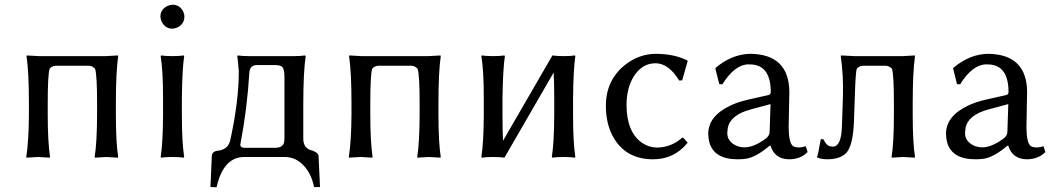

<svg xmlns="http://www.w3.org/2000/svg" viewBox="-20 -668 4481 817"><path d="M473.1 -229V-179.2Q473.1 -63 482.9 0L481 2.9Q479 2.9 433.1 0Q433.1 0 383.8 2.9L382.8 0Q392.6 -61 393.1 -179.2V-229Q393.1 -346.7 384.8 -375Q373 -387.7 358.9 -388.2H216.8Q200.2 -387.2 190.9 -375Q183.1 -347.7 183.1 -229V-180.2Q183.1 -66.9 192.9 0L190.9 2.9Q189 2.9 142.1 0Q142.1 0 92.8 2.9L91.8 0Q102.5 -70.3 103 -180.2V-229Q103 -361.8 92.8 -429.2L94.2 -432.1Q96.2 -432.1 146 -429.2H430.2Q430.2 -429.2 481.9 -432.1L482.9 -429.2Q473.1 -360.8 473.1 -229Z M662.6 -597.2Q662.6 -627.4 691.4 -642.1Q702.6 -647.5 713.9 -647.9Q744.1 -647.9 759.3 -619.6Q764.6 -608.4 764.6 -597.2Q764.6 -566.9 736.3 -551.8Q725.1 -546.4 713.9 -545.9Q683.6 -545.9 668.5 -574.7Q663.1 -585.9 662.6 -597.2ZM673.8 -250Q673.8 -369.1 663.6 -429.2L666 -432.1Q684.1 -429.2 713.9 -429.2Q743.7 -429.2 761.7 -432.1L763.7 -429.2Q755.4 -375 753.9 -250V-179.2Q753.9 -63 763.7 0L761.7 2.9Q743.7 0 713.9 0Q684.1 0 666 2.9L663.6 0Q673.3 -61 673.8 -179.2Z M1002.4 -50.8Q1003.9 -39.1 1021.5 -39.1H1150.4Q1183.6 -39.1 1189 -62.5Q1190.4 -71.8 1190.4 -87.9V-341.8Q1190.4 -378.4 1177.2 -386.2Q1167.5 -391.1 1150.4 -391.1H1069.3Q1045.9 -388.2 1041.5 -365.2Q1031.7 -204.6 1004.4 -63.5Q1002.4 -54.2 1002.4 -50.8ZM996.1 -364.3Q993.7 -402.3 989.7 -429.2L991.7 -432.1Q1009.8 -429.2 1039.6 -429.2H1230.5Q1260.3 -429.2 1278.3 -432.1L1280.8 -429.2Q1271 -365.2 1270.5 -229V-76.2Q1271.5 -34.7 1310.5 -26.9Q1333.5 -18.1 1335.4 -5.9L1341.8 127.9H1316.4Q1302.7 59.6 1258.3 23.4Q1228.5 0 1191.4 0H1019.5Q936.5 0 905.8 111.8Q903.3 120.6 901.4 128.9L875.5 127.9L881.3 -4.9Q882.3 -23.4 906.7 -26.9Q908.7 -26.9 909.7 -26.9Q950.7 -33.2 959.5 -69.8Q996.1 -236.3 996.1 -364.3Z M1845.7 -229V-179.2Q1845.7 -63 1855.5 0L1853.5 2.9Q1851.6 2.9 1805.7 0Q1805.7 0 1756.3 2.9L1755.4 0Q1765.1 -61 1765.6 -179.2V-229Q1765.6 -346.7 1757.3 -375Q1745.6 -387.7 1731.4 -388.2H1589.4Q1572.8 -387.2 1563.5 -375Q1555.7 -347.7 1555.7 -229V-180.2Q1555.7 -66.9 1565.4 0L1563.5 2.9Q1561.5 2.9 1514.6 0Q1514.6 0 1465.3 2.9L1464.4 0Q1475.1 -70.3 1475.6 -180.2V-229Q1475.6 -361.8 1465.3 -429.2L1466.8 -432.1Q1468.8 -432.1 1518.6 -429.2H1802.7Q1802.7 -429.2 1854.5 -432.1L1855.5 -429.2Q1845.7 -360.8 1845.7 -229Z M2038.6 -250Q2038.6 -369.1 2028.3 -429.2L2030.3 -432.1Q2048.3 -429.2 2078.1 -429.2Q2107.9 -429.2 2126.5 -432.1L2128.4 -429.2Q2120.1 -375 2118.2 -250V-179.2Q2118.2 -107.4 2120.6 -69.3L2330.6 -432.1Q2348.6 -429.2 2378.4 -429.2Q2408.2 -429.2 2426.3 -432.1L2428.2 -429.2Q2419.9 -375 2418.5 -250V-179.2Q2418.5 -63 2428.2 0L2426.3 2.9Q2408.2 0 2378.4 0Q2348.6 0 2330.6 2.9L2328.1 0Q2337.9 -61 2338.4 -179.2V-250Q2338.4 -320.3 2335.9 -359.4L2126.5 2.9Q2108.4 0 2078.1 0Q2048.3 0 2030.3 2.9L2028.3 0Q2038.1 -61 2038.6 -179.2Z M2770 -398.9Q2708.5 -398.9 2672.4 -335.4Q2646.5 -288.1 2646 -223.1Q2646 -105.5 2712.9 -59.6Q2741.7 -40.5 2775.9 -40Q2836.4 -41 2882.8 -82H2887.2L2906.2 -61Q2849.6 9.8 2758.8 9.8Q2645 9.8 2591.3 -81.5Q2558.1 -138.7 2558.1 -217.8Q2558.1 -327.1 2640.6 -392.6Q2699.7 -438.5 2771 -439Q2849.6 -438.5 2903.8 -411.1L2906.2 -408.2L2882.8 -326.2L2870.1 -325.2Q2826.2 -397.9 2770 -398.9Z M3258.8 -225.1 3173.8 -202.1Q3086.9 -178.7 3076.7 -122.6Q3075.2 -112.3 3074.7 -102.1Q3074.7 -67.4 3110.4 -49.3Q3128.4 -41 3148.9 -41Q3189.5 -41.5 3240.7 -80.1Q3254.4 -91.8 3254.9 -106ZM3258.8 -47.9H3254.9Q3198.2 0 3155.8 7.3Q3139.2 9.8 3118.7 9.8Q3017.6 9.8 2998 -64Q2994.1 -80.1 2993.7 -98.1Q2993.7 -173.8 3086.9 -218.3Q3119.6 -233.9 3159.7 -243.2L3252.9 -264.2Q3259.3 -268.1 3259.8 -275.9Q3259.8 -387.2 3179.7 -393.6Q3172.4 -394 3163.6 -394Q3106 -392.6 3053.7 -309.1L3040.5 -310.1L3023.9 -377L3026.9 -380.9Q3096.7 -438.5 3173.8 -439Q3337.4 -436.5 3338.9 -276.9Q3338.9 -272.5 3337.9 -231Q3335.9 -144.5 3335.9 -126Q3336.4 -63.5 3352.5 -47.9Q3361.3 -40.5 3381.8 -40.5Q3394.5 -41 3408.7 -45.9L3416.5 -21Q3386.7 9.8 3336.9 9.8Q3276.4 8.8 3258.8 -47.9Z M3613.8 -150.9Q3609.9 -52.7 3583.5 -20Q3558.1 9.8 3499.5 9.8Q3472.2 9.3 3457.5 2L3456.5 -1Q3461.4 -9.3 3468.8 -56.2Q3470.7 -67.9 3472.7 -75.2L3482.9 -76.2Q3496.1 -52.2 3505.4 -47.9Q3514.2 -44.4 3524.9 -43.9Q3560.1 -45.4 3562.5 -129.9L3566.9 -258.8Q3569.3 -347.2 3557.6 -429.2L3558.6 -432.1Q3560.5 -432.1 3615.7 -429.2H3820.8L3872.6 -432.1L3873.5 -429.2Q3863.8 -360.8 3863.8 -229V-179.2Q3863.8 -63 3873.5 0L3871.6 2.9Q3869.6 2.9 3823.7 0L3774.9 2.9L3773.9 0Q3783.7 -61 3783.7 -179.2V-229Q3783.7 -346.7 3775.9 -375Q3764.2 -387.7 3749.5 -388.2H3651.9Q3635.3 -387.2 3625.5 -375Q3620.6 -356.9 3617.7 -266.1Z M4270.5 -225.1 4185.5 -202.1Q4098.6 -178.7 4088.4 -122.6Q4086.9 -112.3 4086.4 -102.1Q4086.4 -67.4 4122.1 -49.3Q4140.1 -41 4160.6 -41Q4201.2 -41.5 4252.4 -80.1Q4266.1 -91.8 4266.6 -106ZM4270.5 -47.9H4266.6Q4210 0 4167.5 7.3Q4150.9 9.8 4130.4 9.8Q4029.3 9.8 4009.8 -64Q4005.9 -80.1 4005.4 -98.1Q4005.4 -173.8 4098.6 -218.3Q4131.3 -233.9 4171.4 -243.2L4264.6 -264.2Q4271 -268.1 4271.5 -275.9Q4271.5 -387.2 4191.4 -393.6Q4184.1 -394 4175.3 -394Q4117.7 -392.6 4065.4 -309.1L4052.2 -310.1L4035.6 -377L4038.6 -380.9Q4108.4 -438.5 4185.5 -439Q4349.1 -436.5 4350.6 -276.9Q4350.6 -272.5 4349.6 -231Q4347.7 -144.5 4347.7 -126Q4348.1 -63.5 4364.3 -47.9Q4373 -40.5 4393.6 -40.5Q4406.2 -41 4420.4 -45.9L4428.2 -21Q4398.4 9.8 4348.6 9.8Q4288.1 8.8 4270.5 -47.9Z"/></svg>

Font: Linux Biolinum O
Style: Regular
Weight: 400
Designer: Philipp H. Poll
Foundry: Philipp H. Poll
Version: Version 1.0.4